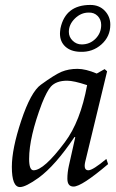

<svg xmlns="http://www.w3.org/2000/svg" viewBox="-20 -738 470 778"><path d="M411 -94 418 -73Q311 18 278 18Q253 18 253 -14Q253 -39 259 -66L285 -182L282 -183Q204 -67 137 -18Q84 20 61 20Q28 20 28 -62Q28 -135 66 -249Q105 -366 146 -395Q201 -435 229 -447Q258 -459 294 -459Q327 -459 372 -440L404 -458L414 -449L325 -81Q318 -48 338 -48Q356 -48 411 -94ZM333 -393Q279 -411 252 -411Q208 -411 186 -387Q170 -369 150 -319Q98 -182 98 -94Q98 -48 116 -48Q158 -48 243 -162Q306 -246 333 -393ZM305 -528Q267 -529 245 -549Q223 -569 223 -602Q223 -609 225 -623Q245 -718 346 -718Q382 -718 404.5 -694.5Q427 -671 427 -638Q427 -590 391 -558Q355 -526 305 -528ZM390 -637Q390 -659 375.5 -673.5Q361 -688 339 -687Q308 -687 283.5 -663Q259 -639 259 -609Q259 -588 274.5 -573Q290 -558 311 -558Q344 -558 367 -581Q390 -604 390 -637Z"/></svg>

Font: GFS Didot
Style: Italic
Weight: 400
Italic angle: -12°
Designer: Takis Katsoulidis and George D. Matthiopoulos
Foundry: George Matthiopoulos and Takis Katsoulidis
Version: Version 1.0